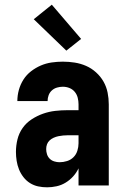

<svg xmlns="http://www.w3.org/2000/svg" viewBox="-20 -791 540 819"><path d="M181 8Q161 8 142.5 4Q124 0 108 -10Q92 -20 80 -35.5Q68 -51 61 -68.5Q54 -86 51 -105Q48 -124 48 -143Q48 -170 54.5 -196.5Q61 -223 76.5 -245Q92 -267 115 -282Q138 -297 163.5 -306Q189 -315 215.5 -318Q242 -321 269 -321H315V-346Q315 -360 311.5 -374Q308 -388 299 -399Q290 -410 276.5 -415.5Q263 -421 248 -421Q236 -421 223.5 -417.5Q211 -414 201.5 -405.5Q192 -397 187.5 -385Q183 -373 183 -360H54Q54 -384 60.5 -407.5Q67 -431 80 -451.5Q93 -472 112.5 -487Q132 -502 154 -511.5Q176 -521 200 -524.5Q224 -528 248 -528Q274 -528 299 -524Q324 -520 347 -510Q370 -500 389.5 -482.5Q409 -465 421.5 -443Q434 -421 439 -396Q444 -371 444 -346V0H315V-73Q306 -54 292 -38.5Q278 -23 260 -12Q242 -1 221.5 3.5Q201 8 181 8ZM234 -99Q250 -99 266 -104Q282 -109 293.5 -120.5Q305 -132 310 -148Q315 -164 315 -180V-214H269Q259 -214 249 -213Q239 -212 229 -210Q219 -208 209 -203.5Q199 -199 191.5 -192Q184 -185 180.5 -175.5Q177 -166 177 -155Q177 -144 180.5 -133Q184 -122 192 -114Q200 -106 211.5 -102.5Q223 -99 234 -99ZM263 -575 124 -709 201 -771 326 -625Z"/></svg>

Font: Iosevka Curly Heavy
Style: Regular
Weight: 900
Monospace: yes
Designer: Belleve Invis
Foundry: Belleve Invis
Version: Version 22.1.2; ttfautohint (v1.8.4)